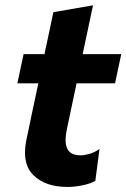

<svg xmlns="http://www.w3.org/2000/svg" viewBox="-20 -708 488 741"><path d="M241 13.5Q154 13.5 108.5 -32.5Q76.5 -64 76.5 -119.5Q76.5 -144 83 -173.5Q93.5 -224.5 104 -274Q114.5 -323 128 -386.5H47L71 -499H151.5Q161 -543 169.2 -581.5Q177.5 -620 186 -661L339 -687.5Q326.5 -629 316.8 -583Q307 -537 299 -499H448L424 -386.5H275.5L237.5 -206.5Q233 -184.5 233 -168Q233 -108.5 290 -108.5Q306 -108.5 325.2 -114Q344.5 -119.5 364 -133L348 -10.5Q332 0 300.2 6.8Q268.5 13.5 241 13.5Z"/></svg>

Font: Heraclito
Style: Bold Italic
Weight: 700
Italic angle: -12°
Designer: Kostas Bartsokas (font) & Cristiano Sobral (main changes)
Foundry: Kostas Bartsokas (font) & Cristiano Sobral (main changes)
Version: Version 1.00;July 8, 2020;FontCreator 13.0.0.2655 64-bit